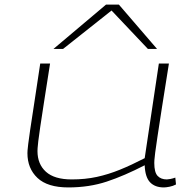

<svg xmlns="http://www.w3.org/2000/svg" viewBox="-20 -810 849 840"><path d="M279 10Q188 10 144 -31.5Q100 -73 100 -140Q100 -144 100.5 -152Q101 -160 103.5 -180.5Q106 -201 112 -242Q118 -283 129 -353.5Q140 -424 156 -532H199Q183 -430 172.5 -362.5Q162 -295 156 -254.5Q150 -214 147.5 -192.5Q145 -171 144.5 -162Q144 -153 144 -149Q144 -92 181 -58.5Q218 -25 294 -25Q353 -25 403.5 -36Q454 -47 504.5 -67.5Q555 -88 613 -118L675 -532H719Q700 -414 688 -336.5Q676 -259 669 -212.5Q662 -166 659 -142.5Q656 -119 655.5 -110Q655 -101 655 -97Q655 -56 669.5 -40.5Q684 -25 710 -25Q715 -25 725.5 -27Q736 -29 747 -33L750 -3Q737 4 721.5 7Q706 10 697 10Q658 10 636.5 -12.5Q615 -35 613 -87Q524 -41 447 -15.5Q370 10 279 10ZM214 -596 444 -790H500L667 -596H627L468 -764L256 -596Z"/></svg>

Font: Georama ExtraExtended ExtraLight
Style: Italic
Weight: 200
Width: 8
Italic angle: -9°
Designer: Jean-Baptiste Levee
Foundry: Production Type
Version: Version 1.000